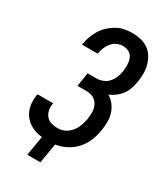

<svg xmlns="http://www.w3.org/2000/svg" viewBox="-212 -837 925 1062"><g transform="rotate(30 250.0 -306.0)"><path d="M227 131H143L164 6Q173 7 182 7.5Q191 8 201 8H203Q176 8 151 4Q126 0 103 -10.5Q80 -21 62.5 -38Q45 -55 34.5 -77.5Q24 -100 21.5 -126Q19 -152 23 -178L25 -187H125L124 -182Q120 -161 124.5 -141Q129 -121 141 -106.5Q153 -92 172.5 -86Q192 -80 212 -80Q228 -80 243 -84Q258 -88 271.5 -97Q285 -106 296 -119Q307 -132 314 -146.5Q321 -161 325.5 -176Q330 -191 333 -206Q335 -222 336 -238Q337 -254 334.5 -269Q332 -284 325 -297.5Q318 -311 306.5 -320.5Q295 -330 280.5 -334Q266 -338 250 -338H193L207 -426H264Q284 -426 304 -434Q324 -442 338 -458Q352 -474 360 -493.5Q368 -513 371 -533Q373 -547 373.5 -561Q374 -575 372.5 -589Q371 -603 366 -615.5Q361 -628 352 -637Q343 -646 329.5 -650.5Q316 -655 302 -655Q283 -655 264 -646.5Q245 -638 232 -622Q219 -606 211.5 -587.5Q204 -569 201 -550L200 -548H100L101 -551Q105 -576 113.5 -600Q122 -624 135.5 -646.5Q149 -669 169 -688Q189 -707 212 -720Q235 -733 260 -738Q285 -743 310 -743Q338 -743 364.5 -737Q391 -731 412.5 -716Q434 -701 447.5 -679Q461 -657 468 -631.5Q475 -606 475 -578Q475 -550 470 -522Q466 -500 459 -478.5Q452 -457 438 -438Q424 -419 405 -404.5Q386 -390 365 -381Q388 -368 404 -347Q420 -326 428 -301Q436 -276 436 -248Q436 -220 431 -191Q426 -157 412.5 -123.5Q399 -90 374 -62Q349 -34 316 -17Q283 0 248 5Z"/></g></svg>

Font: Iosevka Term Curly SmBd Obl
Style: Regular
Weight: 600
Italic angle: -9°
Designer: Belleve Invis
Foundry: Belleve Invis
Version: Version 32.3.0